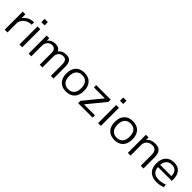

<svg xmlns="http://www.w3.org/2000/svg" viewBox="399 -2314 3907 3907"><g transform="rotate(45 2353.0 -360.0)"><path d="M84.3 0V-520H160.4L160.9 -411.1H163.2Q186.1 -447.9 222.1 -474.5Q258.2 -501.1 304.2 -515.5Q350.3 -530 400.9 -530V-459.8Q335 -459.8 281.1 -433.1Q227.1 -406.4 195.4 -361Q163.8 -315.7 163.8 -259.9V0Z M503 -636.6V-730H596.4V-636.6ZM509.6 0V-520H589.7V0Z M773.3 0V-520H847.6L848.1 -449.7H850.1Q877.3 -486.4 919.6 -508.2Q961.9 -530 1016.6 -530Q1072.1 -530 1108.9 -509.5Q1145.8 -488.9 1159.4 -449.7H1161.4Q1189.7 -490.2 1232.6 -510.1Q1275.4 -530 1331.1 -530Q1415 -530 1452.4 -483.4Q1489.8 -436.8 1489.8 -335.1V0H1412.7V-317.8Q1412.7 -395.1 1388.4 -429.3Q1364 -463.4 1309.2 -463.4Q1246.5 -463.4 1208.7 -422.2Q1170.8 -380.9 1170.8 -312.8V0H1092.9V-339.9Q1092.9 -400.1 1066.1 -431.8Q1039.3 -463.4 988.8 -463.4Q949.8 -463.4 918.3 -442.4Q886.8 -421.3 868.6 -386.9Q850.4 -352.5 850.4 -312.8V0Z M1854 10Q1734 10 1667.3 -61Q1600.7 -132 1600.7 -260Q1600.7 -388 1667.3 -459Q1734 -530 1854 -530Q1974 -530 2040.7 -459Q2107.4 -388 2107.4 -260Q2107.4 -132 2040.7 -61Q1974 10 1854 10ZM1854 -56.7Q1938 -56.7 1983.3 -109.4Q2028.6 -162 2028.6 -260Q2028.6 -358 1983.3 -410.6Q1938 -463.3 1854 -463.3Q1771 -463.3 1725.2 -410.6Q1679.4 -358 1679.4 -260Q1679.4 -162 1725.2 -109.4Q1771 -56.7 1854 -56.7Z M2198.3 0V-66.7L2511.9 -451.3V-453.3H2198.3V-520H2615V-453.3L2301.4 -68.7V-66.7H2615V0Z M2766 -636.6V-730H2859.4V-636.6ZM2772.6 0V-520H2852.7V0Z M3248 10Q3128 10 3061.3 -61Q2994.7 -132 2994.7 -260Q2994.7 -388 3061.3 -459Q3128 -530 3248 -530Q3368 -530 3434.7 -459Q3501.4 -388 3501.4 -260Q3501.4 -132 3434.7 -61Q3368 10 3248 10ZM3248 -56.7Q3332 -56.7 3377.3 -109.4Q3422.6 -162 3422.6 -260Q3422.6 -358 3377.3 -410.6Q3332 -463.3 3248 -463.3Q3165 -463.3 3119.2 -410.6Q3073.4 -358 3073.4 -260Q3073.4 -162 3119.2 -109.4Q3165 -56.7 3248 -56.7Z M3628.3 0V-520H3704.7L3705.2 -449.7H3707.2Q3736.5 -488.5 3784.6 -509.3Q3832.7 -530 3893.9 -530Q3988.5 -530 4033.5 -478.8Q4078.5 -427.6 4078.5 -320V0H4000.1V-306.4Q4000.1 -386.8 3969.5 -425.1Q3938.9 -463.4 3874 -463.4Q3825.4 -463.4 3787.6 -443.8Q3749.7 -424.2 3728.5 -390.6Q3707.3 -357 3707.3 -312.8V0Z M4460 10Q4329.7 10 4259.2 -60Q4188.7 -130 4188.7 -260Q4188.7 -386 4254.5 -458Q4320.3 -530 4435.7 -530Q4546.7 -530 4606 -462.3Q4665.4 -394.7 4665.4 -268.7Q4665.4 -258.7 4665 -247.6Q4664.7 -236.6 4664 -229.3H4232V-292.7H4606L4591.3 -272Q4591.3 -368.6 4552.1 -416.6Q4513 -464.6 4435.7 -464.6Q4354 -464.6 4310 -413.5Q4266.1 -362.3 4266.1 -266.7V-246.7Q4266.1 -152 4314.4 -104.4Q4362.7 -56.7 4457.3 -56.7Q4500.3 -56.7 4546.5 -65.7Q4592.7 -74.7 4629.7 -90.1L4642 -26Q4603.7 -9 4556 0.5Q4508.3 10 4460 10Z"/></g></svg>

Font: M PLUS 1 Thin
Style: Regular
Weight: 100
Designer: Coji Morishita
Foundry: UNDERFOREST DESIGN
Version: Version 1.001